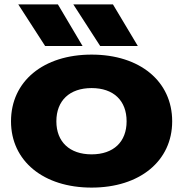

<svg xmlns="http://www.w3.org/2000/svg" viewBox="-20 -836 832 872"><path d="M396 16C615 16 762 -105 762 -285C762 -467 615 -588 396 -588C177 -588 30 -467 30 -285C30 -105 177 16 396 16ZM243 -816H63L185 -627H355ZM493 -816H313L435 -627H606ZM396 -135C296 -135 236 -192 236 -285C236 -379 296 -436 396 -436C496 -436 555 -379 555 -285C555 -192 496 -135 396 -135Z"/></svg>

Font: Bounded
Style: Bold
Weight: 700
Designer: Vlad Churkin
Version: Version 3.0